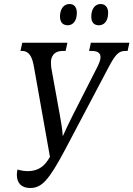

<svg xmlns="http://www.w3.org/2000/svg" viewBox="-20 -927 665 957"><path d="M473 -801C495 -801 519 -817 519 -863C519 -893 503 -907 481 -907C453 -907 435 -881 435 -845C435 -815 449 -801 473 -801ZM318 -801C339 -801 363 -817 363 -863C363 -893 348 -907 326 -907C297 -907 279 -881 279 -845C279 -815 294 -801 318 -801ZM130 10C186 10 221 -23 306 -184L523 -595C555 -655 572 -673 603 -673H616L625 -714H433L424 -673H439C466 -673 481 -663 481 -642C481 -627 474 -610 460 -583L344 -355C322 -310 310 -287 293 -248C290 -288 286 -309 278 -355L236 -587C235 -593 234 -601 234 -618C234 -644 249 -673 290 -673H307L316 -714H91L82 -673H90C126 -673 141 -642 149 -595L229 -145L219 -129C192 -87 156 -74 118 -74C101 -74 84 -77 67 -82C65 -72 64 -63 64 -55C64 -14 88 10 130 10Z"/></svg>

Font: Noto Serif ExtraCondensed
Style: Italic
Weight: 400
Width: 2
Italic angle: -12°
Designer: Monotype Design Team
Foundry: Monotype Imaging Inc.
Version: Version 2.014